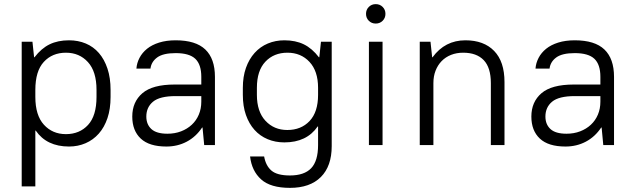

<svg xmlns="http://www.w3.org/2000/svg" viewBox="-20 -702 3071 929"><path d="M85 -500H137L145 -425H147Q180 -468 220 -487.5Q260 -507 314 -507Q358 -507 395 -491.5Q432 -476 458.5 -445.5Q485 -415 500 -370Q515 -325 515 -267V-233Q515 -175 500 -130.5Q485 -86 458 -55.5Q431 -25 394 -9Q357 7 314 7Q206 7 153 -70H151V200H85ZM299 -53Q365 -53 406 -97.5Q447 -142 447 -233V-267Q447 -356 405.5 -401.5Q364 -447 299 -447Q233 -447 192 -402.5Q151 -358 151 -267V-233Q151 -144 192.5 -98.5Q234 -53 299 -53Z M785 7Q702 7 661 -31.5Q620 -70 620 -138Q620 -209 669 -251Q718 -293 825 -293H954V-330Q954 -390 925 -417.5Q896 -445 830 -445Q769 -445 740.5 -424Q712 -403 708 -370H640Q642 -397 655 -422Q668 -447 691.5 -466Q715 -485 750 -496Q785 -507 830 -507Q927 -507 973.5 -462.5Q1020 -418 1020 -330V0H968L960 -85H958Q928 -40 883.5 -16.5Q839 7 785 7ZM790 -55Q826 -55 856 -66.5Q886 -78 908 -98.5Q930 -119 942 -147.5Q954 -176 954 -210V-237H830Q753 -237 720.5 -210Q688 -183 688 -138Q688 -100 712.5 -77.5Q737 -55 790 -55Z M1356 -13Q1312 -13 1275 -28.5Q1238 -44 1211.5 -73.5Q1185 -103 1170 -145.5Q1155 -188 1155 -243V-277Q1155 -331 1170 -373.5Q1185 -416 1212 -446Q1239 -476 1276 -491.5Q1313 -507 1356 -507Q1410 -507 1450 -487.5Q1490 -468 1523 -425H1525L1533 -500H1585V5Q1585 102 1532.5 154.5Q1480 207 1383 207Q1289 207 1243.5 166Q1198 125 1190 55H1258Q1266 100 1293.5 123.5Q1321 147 1383 147Q1452 147 1485.5 112Q1519 77 1519 0V-90H1517Q1464 -13 1356 -13ZM1370 -73Q1437 -73 1478 -116.5Q1519 -160 1519 -243V-277Q1519 -358 1477.5 -402.5Q1436 -447 1371 -447Q1305 -447 1264 -403.5Q1223 -360 1223 -277V-243Q1223 -162 1264.5 -117.5Q1306 -73 1370 -73Z M1765 -500H1831V0H1765ZM1798 -588Q1778 -588 1764.5 -601.5Q1751 -615 1751 -635Q1751 -655 1764.5 -668.5Q1778 -682 1798 -682Q1818 -682 1831.5 -668.5Q1845 -655 1845 -635Q1845 -615 1831.5 -601.5Q1818 -588 1798 -588Z M2011 -500H2063L2071 -425H2073Q2133 -507 2232 -507Q2321 -507 2371 -455.5Q2421 -404 2421 -305V0H2355V-300Q2355 -375 2320.5 -411Q2286 -447 2221 -447Q2189 -447 2162.5 -436.5Q2136 -426 2117 -406.5Q2098 -387 2087.5 -360Q2077 -333 2077 -300V0H2011Z M2716 7Q2633 7 2592 -31.5Q2551 -70 2551 -138Q2551 -209 2600 -251Q2649 -293 2756 -293H2885V-330Q2885 -390 2856 -417.5Q2827 -445 2761 -445Q2700 -445 2671.5 -424Q2643 -403 2639 -370H2571Q2573 -397 2586 -422Q2599 -447 2622.5 -466Q2646 -485 2681 -496Q2716 -507 2761 -507Q2858 -507 2904.5 -462.5Q2951 -418 2951 -330V0H2899L2891 -85H2889Q2859 -40 2814.5 -16.5Q2770 7 2716 7ZM2721 -55Q2757 -55 2787 -66.5Q2817 -78 2839 -98.5Q2861 -119 2873 -147.5Q2885 -176 2885 -210V-237H2761Q2684 -237 2651.5 -210Q2619 -183 2619 -138Q2619 -100 2643.5 -77.5Q2668 -55 2721 -55Z"/></svg>

Font: PT Root UI
Style: Regular
Weight: 400
Designer: Vitaly Kuzmin
Foundry: ParaType Ltd.
Version: Version 2.001G